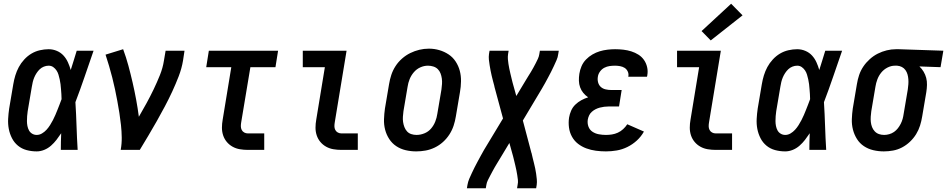

<svg xmlns="http://www.w3.org/2000/svg" viewBox="-20 -801 5061 1026"><path d="M176 8Q148 8 122 1Q96 -6 76 -22.5Q56 -39 44 -62.5Q32 -86 27 -112Q22 -138 23.5 -166Q25 -194 29 -221L51 -351Q55 -375 62 -398Q69 -421 80.5 -442.5Q92 -464 109.5 -483Q127 -502 148 -514.5Q169 -527 193 -532.5Q217 -538 240 -538Q263 -538 284 -529Q305 -520 319.5 -504Q334 -488 343 -468Q352 -448 358 -427Q366 -452 374 -478Q382 -504 390 -530H480Q456 -461 432.5 -392Q409 -323 383 -255Q387 -191 389 -127.5Q391 -64 395 0H305Q305 -22 305.5 -44.5Q306 -67 307 -89Q295 -71 282 -54Q269 -37 252.5 -22.5Q236 -8 216 0Q196 8 176 8ZM176 -80Q191 -80 204.5 -88Q218 -96 228.5 -107.5Q239 -119 247.5 -132.5Q256 -146 263 -159.5Q270 -173 276 -187Q282 -201 287.5 -215Q293 -229 298.5 -243Q304 -257 309 -271Q309 -285 308 -298Q307 -311 306 -324.5Q305 -338 303.5 -351Q302 -364 299 -377Q296 -390 292.5 -402Q289 -414 282 -424.5Q275 -435 264.5 -442.5Q254 -450 240 -450Q227 -450 214.5 -445Q202 -440 192.5 -431Q183 -422 175.5 -410.5Q168 -399 163 -387Q158 -375 155 -362.5Q152 -350 150 -337L128 -207Q126 -194 125 -180.5Q124 -167 124 -154Q124 -141 126.5 -128Q129 -115 135 -104Q141 -93 152 -86.5Q163 -80 176 -80Z M625 0Q631 -33 630.5 -66.5Q630 -100 626.5 -132.5Q623 -165 618 -197Q613 -229 607 -261Q601 -293 594.5 -324Q588 -355 580 -386Q572 -417 563 -448Q554 -479 544 -509L638 -538Q654 -495 666 -450.5Q678 -406 688.5 -360.5Q699 -315 707.5 -269Q716 -223 722 -177Q743 -213 763 -249.5Q783 -286 801 -323.5Q819 -361 834.5 -399.5Q850 -438 856 -477L865 -530H966L958 -477Q951 -435 935 -393.5Q919 -352 900.5 -312Q882 -272 861 -232.5Q840 -193 818 -154Q796 -115 773 -76.5Q750 -38 727 0Z M1305 0Q1283 0 1262 -3.5Q1241 -7 1223 -17Q1205 -27 1192 -42.5Q1179 -58 1172.5 -77.5Q1166 -97 1166 -118.5Q1166 -140 1170 -162L1216 -442H1082L1096 -530H1466L1452 -442H1318L1269 -148Q1267 -137 1267 -126.5Q1267 -116 1271.5 -107Q1276 -98 1285 -93Q1294 -88 1305 -88H1392V0Z M1805 0Q1783 0 1762 -3.5Q1741 -7 1723 -17Q1705 -27 1692 -42.5Q1679 -58 1672.5 -77.5Q1666 -97 1666 -118.5Q1666 -140 1670 -162L1716 -442H1598V-530H1832L1769 -148Q1767 -137 1767 -126.5Q1767 -116 1771.5 -107Q1776 -98 1785 -93Q1794 -88 1805 -88H1892V0Z M2204 8Q2175 8 2147.5 1.5Q2120 -5 2097.5 -20Q2075 -35 2060 -58Q2045 -81 2038 -108Q2031 -135 2032 -164Q2033 -193 2037 -221L2059 -351Q2063 -376 2071 -400.5Q2079 -425 2093.5 -447.5Q2108 -470 2128.5 -488Q2149 -506 2172.5 -517.5Q2196 -529 2221 -535Q2246 -541 2272 -541Q2301 -541 2328 -533Q2355 -525 2377.5 -510Q2400 -495 2415 -472Q2430 -449 2437 -422.5Q2444 -396 2443.5 -366.5Q2443 -337 2438 -309L2416 -179Q2412 -154 2404 -129.5Q2396 -105 2381.5 -82.5Q2367 -60 2347 -42Q2327 -24 2303 -12.5Q2279 -1 2254 3.5Q2229 8 2204 8ZM2206 -80Q2227 -80 2248 -88.5Q2269 -97 2283.5 -114Q2298 -131 2306 -151.5Q2314 -172 2317 -193L2339 -323Q2341 -338 2342 -352.5Q2343 -367 2341 -381.5Q2339 -396 2334 -409Q2329 -422 2319.5 -431.5Q2310 -441 2296 -445.5Q2282 -450 2267 -450Q2246 -450 2226 -441Q2206 -432 2191.5 -415Q2177 -398 2169 -378Q2161 -358 2158 -337L2136 -207Q2134 -192 2133 -177.5Q2132 -163 2134 -149Q2136 -135 2141 -122Q2146 -109 2155 -99Q2164 -89 2177.5 -84.5Q2191 -80 2206 -80Z M2475 205 2478 187Q2481 170 2487.5 154.5Q2494 139 2501.5 123.5Q2509 108 2516.5 92.5Q2524 77 2532.5 62Q2541 47 2549 31.5Q2557 16 2566 1L2668 -168L2622 -338Q2622 -338 2622 -338Q2622 -338 2622 -338V-340Q2618 -354 2614.5 -368Q2611 -382 2607.5 -396Q2604 -410 2601.5 -424Q2599 -438 2596.5 -452.5Q2594 -467 2592.5 -482Q2591 -497 2593 -512L2596 -530H2698L2695 -512Q2693 -498 2694 -485Q2695 -472 2697 -459.5Q2699 -447 2701.5 -434.5Q2704 -422 2707 -409.5Q2710 -397 2713 -384.5Q2716 -372 2719 -360L2739 -288L2789 -371Q2796 -383 2803 -394Q2810 -405 2817 -416.5Q2824 -428 2830.5 -440Q2837 -452 2843 -463.5Q2849 -475 2854.5 -487Q2860 -499 2862 -512L2865 -530H2966L2963 -512Q2961 -495 2954 -479.5Q2947 -464 2940 -448.5Q2933 -433 2925 -417.5Q2917 -402 2909 -387Q2901 -372 2892.5 -356.5Q2884 -341 2875 -326L2774 -157L2819 13Q2819 13 2819 13Q2819 13 2819 13V15H2820Q2823 29 2826.5 43Q2830 57 2833.5 71Q2837 85 2840 99Q2843 113 2845 127.5Q2847 142 2848.5 157Q2850 172 2848 187L2845 205H2743L2746 187Q2749 173 2747.5 160Q2746 147 2744 134.5Q2742 122 2739.5 109.5Q2737 97 2734 84.5Q2731 72 2728 59.5Q2725 47 2722 35L2702 -37L2652 46Q2645 58 2638 69Q2631 80 2624.5 91.5Q2618 103 2611.5 115Q2605 127 2599 138.5Q2593 150 2587 162Q2581 174 2579 187L2576 205Z M3218 8Q3191 8 3164.5 4.5Q3138 1 3113.5 -8Q3089 -17 3069 -32.5Q3049 -48 3036.5 -70.5Q3024 -93 3020.5 -119.5Q3017 -146 3021 -173Q3024 -191 3032 -209.5Q3040 -228 3054.5 -242Q3069 -256 3086.5 -265.5Q3104 -275 3123 -281Q3108 -291 3097 -304.5Q3086 -318 3080 -334.5Q3074 -351 3073.5 -369.5Q3073 -388 3076 -407Q3079 -427 3087.5 -447Q3096 -467 3111.5 -483Q3127 -499 3146 -510Q3165 -521 3185 -527Q3205 -533 3226 -535.5Q3247 -538 3267 -538Q3289 -538 3311 -535.5Q3333 -533 3353.5 -526.5Q3374 -520 3391.5 -509Q3409 -498 3421 -481Q3433 -464 3438 -442.5Q3443 -421 3439 -399Q3439 -397 3438.5 -395Q3438 -393 3437 -391H3337Q3337 -392 3337.5 -393Q3338 -394 3338 -394Q3340 -408 3334 -420Q3328 -432 3317.5 -438.5Q3307 -445 3293.5 -447.5Q3280 -450 3267 -450Q3252 -450 3237.5 -448Q3223 -446 3209.5 -439Q3196 -432 3186.5 -419Q3177 -406 3175 -392Q3172 -376 3176 -361Q3180 -346 3190.5 -336.5Q3201 -327 3216 -323.5Q3231 -320 3247 -320H3302L3288 -232H3232Q3220 -232 3208.5 -230.5Q3197 -229 3185.5 -226Q3174 -223 3163 -217.5Q3152 -212 3142.5 -203.5Q3133 -195 3128 -184Q3123 -173 3121 -162Q3118 -142 3124.5 -124.5Q3131 -107 3146 -97Q3161 -87 3180 -83.5Q3199 -80 3218 -80Q3234 -80 3250 -82.5Q3266 -85 3281.5 -92Q3297 -99 3310 -111Q3323 -123 3332 -137L3421 -98Q3406 -71 3383 -50Q3360 -29 3332.5 -15.5Q3305 -2 3276 3Q3247 8 3218 8Z M3805 0Q3783 0 3762 -3.5Q3741 -7 3723 -17Q3705 -27 3692 -42.5Q3679 -58 3672.5 -77.5Q3666 -97 3666 -118.5Q3666 -140 3670 -162L3716 -442H3598V-530H3832L3769 -148Q3767 -137 3767 -126.5Q3767 -116 3771.5 -107Q3776 -98 3785 -93Q3794 -88 3805 -88H3892V0ZM3778 -585 3729 -635 3887 -781 3948 -719Z M4176 8Q4148 8 4122 1Q4096 -6 4076 -22.5Q4056 -39 4044 -62.5Q4032 -86 4027 -112Q4022 -138 4023.5 -166Q4025 -194 4029 -221L4051 -351Q4055 -375 4062 -398Q4069 -421 4080.5 -442.5Q4092 -464 4109.5 -483Q4127 -502 4148 -514.5Q4169 -527 4193 -532.5Q4217 -538 4240 -538Q4263 -538 4284 -529Q4305 -520 4319.5 -504Q4334 -488 4343 -468Q4352 -448 4358 -427Q4366 -452 4374 -478Q4382 -504 4390 -530H4480Q4456 -461 4432.5 -392Q4409 -323 4383 -255Q4387 -191 4389 -127.5Q4391 -64 4395 0H4305Q4305 -22 4305.5 -44.5Q4306 -67 4307 -89Q4295 -71 4282 -54Q4269 -37 4252.5 -22.5Q4236 -8 4216 0Q4196 8 4176 8ZM4176 -80Q4191 -80 4204.5 -88Q4218 -96 4228.5 -107.5Q4239 -119 4247.5 -132.5Q4256 -146 4263 -159.5Q4270 -173 4276 -187Q4282 -201 4287.5 -215Q4293 -229 4298.5 -243Q4304 -257 4309 -271Q4309 -285 4308 -298Q4307 -311 4306 -324.5Q4305 -338 4303.5 -351Q4302 -364 4299 -377Q4296 -390 4292.5 -402Q4289 -414 4282 -424.5Q4275 -435 4264.5 -442.5Q4254 -450 4240 -450Q4227 -450 4214.5 -445Q4202 -440 4192.5 -431Q4183 -422 4175.5 -410.5Q4168 -399 4163 -387Q4158 -375 4155 -362.5Q4152 -350 4150 -337L4128 -207Q4126 -194 4125 -180.5Q4124 -167 4124 -154Q4124 -141 4126.5 -128Q4129 -115 4135 -104Q4141 -93 4152 -86.5Q4163 -80 4176 -80Z M4703 8Q4674 8 4646.5 1.5Q4619 -5 4596.5 -20Q4574 -35 4559.5 -58Q4545 -81 4538 -108Q4531 -135 4532 -164Q4533 -193 4537 -221L4559 -351Q4563 -376 4571 -400Q4579 -424 4593.5 -445.5Q4608 -467 4628 -485Q4648 -503 4671 -514.5Q4694 -526 4718.5 -532Q4743 -538 4768 -538Q4771 -538 4775 -538Q4779 -538 4783 -538L5021 -530L5006 -442L4893 -446Q4906 -434 4915.5 -418Q4925 -402 4929.5 -384.5Q4934 -367 4933.5 -347.5Q4933 -328 4930 -309L4908 -179Q4904 -154 4896.5 -130Q4889 -106 4875.5 -84Q4862 -62 4842.5 -43.5Q4823 -25 4800 -13Q4777 -1 4752 3.5Q4727 8 4703 8ZM4705 -80Q4705 -80 4705 -80Q4705 -80 4705 -80Q4718 -80 4732 -84Q4746 -88 4757.5 -96Q4769 -104 4778 -115.5Q4787 -127 4793.5 -140Q4800 -153 4803.5 -166Q4807 -179 4809 -193L4831 -323Q4833 -337 4834 -350.5Q4835 -364 4834 -377.5Q4833 -391 4829.5 -403.5Q4826 -416 4818.5 -426.5Q4811 -437 4799.5 -443Q4788 -449 4774 -450H4768Q4767 -450 4765 -450Q4763 -450 4762 -450Q4742 -450 4722.5 -440Q4703 -430 4689.5 -413.5Q4676 -397 4668.5 -377Q4661 -357 4658 -337L4636 -207Q4634 -193 4633 -178Q4632 -163 4633.5 -149Q4635 -135 4640 -122Q4645 -109 4654.5 -99Q4664 -89 4677 -84.5Q4690 -80 4705 -80Z"/></svg>

Font: Iosevka Slab Semibold
Style: Italic
Weight: 600
Italic angle: -9°
Monospace: yes
Designer: Belleve Invis
Foundry: Belleve Invis
Version: Version 11.1.1; ttfautohint (v1.8.3)